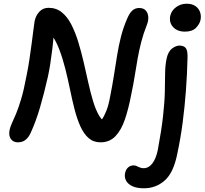

<svg xmlns="http://www.w3.org/2000/svg" viewBox="-20 -752 1100 1032"><path d="M76 13Q52 13 39 -4Q26 -21 31 -51Q35 -71 44.5 -91Q54 -111 66.5 -141Q79 -171 93.5 -219Q108 -267 122 -342Q131 -385 138 -431.5Q145 -478 150.5 -520.5Q156 -563 160 -594.5Q164 -626 166 -638Q172 -668 191.5 -689Q211 -710 241 -710Q282 -710 312 -686Q342 -662 363.5 -620Q385 -578 401 -525.5Q417 -473 430 -416.5Q443 -360 455 -306Q467 -252 481 -206Q495 -160 513 -130Q531 -100 556 -91L495 -69Q513 -88 527 -108.5Q541 -129 552.5 -158.5Q564 -188 572 -233Q584 -293 592.5 -347.5Q601 -402 609.5 -454.5Q618 -507 630.5 -556Q643 -605 664 -653Q677 -683 692 -696Q707 -709 728 -709Q752 -709 764 -695Q776 -681 777 -660.5Q778 -640 770 -620Q751 -572 739.5 -527.5Q728 -483 720 -438.5Q712 -394 704.5 -346Q697 -298 685 -242Q671 -168 651.5 -110.5Q632 -53 600.5 -20Q569 13 520 13Q482 13 456 -10Q430 -33 412 -73Q394 -113 381 -163.5Q368 -214 356.5 -270.5Q345 -327 331 -382.5Q317 -438 298 -488Q279 -538 250 -575L270 -580Q266 -528 261 -487Q256 -446 250.5 -410.5Q245 -375 238 -342Q217 -249 194.5 -172.5Q172 -96 144 -36Q134 -14 117.5 -0.5Q101 13 76 13ZM754 260Q716 260 692 249Q668 238 658 219.5Q648 201 652 180Q656 159 668.5 148Q681 137 698 137Q706 137 712 139.5Q718 142 724 145Q730 148 737 150Q744 152 753 152Q779 152 798.5 127Q818 102 828 55Q848 -52 856.5 -129Q865 -206 866 -261.5Q867 -317 867.5 -358.5Q868 -400 875 -435Q883 -474 904 -490.5Q925 -507 945 -507Q966 -507 977.5 -495Q989 -483 988 -443Q986 -354 979.5 -267Q973 -180 962 -95Q951 -10 933 74Q913 176 865.5 218Q818 260 754 260ZM974 -582Q933 -582 910.5 -606.5Q888 -631 895 -667Q902 -696 927 -714Q952 -732 983 -732Q1013 -732 1031 -719Q1049 -706 1055.5 -686.5Q1062 -667 1058 -646Q1054 -624 1034 -603Q1014 -582 974 -582Z"/></svg>

Font: Shantell Sans Medium
Style: Italic
Weight: 500
Italic angle: -11°
Designer: Stephen Nixon, Anya Danilova, Shantell Martin
Foundry: Arrow Type
Version: Version 1.011;[c5ecc13dd]